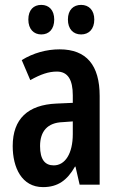

<svg xmlns="http://www.w3.org/2000/svg" viewBox="-20 -756 489 786"><path d="M96 -676C96 -637 118 -615 149 -615C181 -615 202 -637 202 -676C202 -714 181 -736 149 -736C118 -736 96 -716 96 -676ZM258 -676C258 -637 280 -615 312 -615C344 -615 366 -637 366 -676C366 -714 344 -736 312 -736C281 -736 258 -716 258 -676ZM224 -554C170 -554 116 -539 69 -510L104 -428C147 -452 179 -463 213 -463C258 -463 278 -429 278 -366V-335L211 -332C95 -327 32 -270 32 -158C32 -70 69 10 156 10C217 10 255 -18 287 -74H289L306 0H388V-363C388 -489 334 -554 224 -554ZM237 -256 278 -259V-207C278 -128 247 -79 200 -79C164 -79 144 -103 144 -158C144 -218 174 -254 237 -256Z"/></svg>

Font: Noto Sans Sinhala UI ExtraCondensed SemiBold
Style: Regular
Weight: 600
Width: 2
Designer: Jelle Bosma - Monotype Design Team
Foundry: Monotype Imaging Inc.
Version: Version 2.006